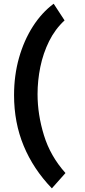

<svg xmlns="http://www.w3.org/2000/svg" viewBox="-20 -821 460 1041"><path d="M271 -800.8 330.1 -710.4Q278.8 -663.1 246.3 -597.7Q213.9 -532.2 198.7 -458.3Q183.6 -384.3 183.6 -310.1Q183.6 -200.2 218.3 -87.4Q252.9 25.4 335 117.2L261.2 200.2Q160.6 95.7 108.4 -30.3Q56.2 -156.2 56.2 -305.2Q56.2 -412.1 83 -507.1Q109.9 -602.1 158.2 -677.5Q206.5 -752.9 271 -800.8Z"/></svg>

Font: Andika
Style: Bold
Weight: 700
Designer: Victor Gaultney, Annie Olsen, Julie Remington, Don Collingsworth, Eric Hays, Becca Hirsbrunner
Foundry: SIL International
Version: Version 6.101